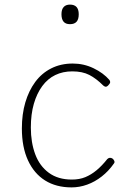

<svg xmlns="http://www.w3.org/2000/svg" viewBox="-20 -795 563 834"><path d="M291 19Q224 19 176 -11Q128 -41 101.5 -98.5Q75 -156 75 -237Q75 -299 90 -350Q105 -401 133 -439Q161 -477 202.5 -498Q244 -519 296 -519Q344 -519 386.5 -498.5Q429 -478 455 -448Q459 -443 458.5 -437.5Q458 -432 450 -424Q443 -417 437.5 -418.5Q432 -420 428 -424Q398 -454 368 -469.5Q338 -485 294 -485Q253 -485 220 -469Q187 -453 163.5 -421Q140 -389 127 -344Q114 -299 114 -241Q114 -176 133 -125Q152 -74 192 -44.5Q232 -15 292 -15Q325 -15 350.5 -25.5Q376 -36 399.5 -55.5Q423 -75 446 -104Q451 -109 457 -109.5Q463 -110 469 -106Q474 -102 476.5 -96Q479 -90 475 -85Q452 -52 422 -28.5Q392 -5 358.5 7Q325 19 291 19ZM284 -690Q265 -690 256 -701Q247 -712 247 -733Q247 -754 256.5 -764.5Q266 -775 284 -775Q303 -775 312.5 -764.5Q322 -754 322 -733Q322 -711 312.5 -700.5Q303 -690 284 -690Z"/></svg>

Font: Playwrite HR Lijeva Thin
Style: Regular
Weight: 250
Designer: Veronika Burian, José Scaglione
Foundry: TypeTogether
Version: Version 1.002